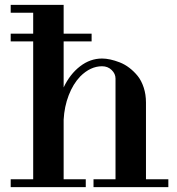

<svg xmlns="http://www.w3.org/2000/svg" viewBox="-20 -768 727 788"><path d="M23.9 0V-32.2H116.2V-598.1H23.9V-629.9H116.2V-715.8H23.9V-748H241.2V-629.9H356V-598.1H241.2V-409.2Q267.1 -463.9 308.6 -495.8Q350.1 -527.8 398.9 -527.8Q414.6 -527.8 432.6 -523.9Q450.7 -520 471.4 -512Q492.2 -503.9 511 -489.5Q529.8 -475.1 545.2 -456.1Q560.5 -437 569.8 -408.7Q579.1 -380.4 579.1 -347.2V-32.2H670.9V0H363.8V-32.2H454.1V-445.8Q454.1 -465.3 438.2 -480.7Q422.4 -496.1 398.9 -496.1Q351.1 -496.1 309.1 -454.1Q279.8 -423.3 262 -377Q244.1 -330.6 241.2 -276.9V-32.2H332V0Z"/></svg>

Font: Fin Serif Display
Style: Italic
Weight: 400
Designer: J. Blake Harris
Version: Version 1.006;FEAKit 1.0